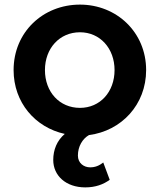

<svg xmlns="http://www.w3.org/2000/svg" viewBox="-20 -576 692 833"><path d="M327 -108C238 -108 175 -177 175 -272C175 -366 238 -436 327 -436C414 -436 477 -366 477 -272C477 -177 414 -108 327 -108ZM39 -272C39 -131 133 -23 261 5C227 34 211 74 211 118C211 186 266 237 350 237C394 237 429 224 456 204L428 129C410 143 393 150 371 150C344 150 318 132 318 99C318 59 338 26 366 10C506 -8 614 -121 614 -272C614 -436 486 -556 327 -556C166 -556 39 -436 39 -272Z"/></svg>

Font: Mluvka
Style: Bold
Weight: 700
Designer: Modified by Jiří Krblich, Original typeface by Gumpita Rahayu
Foundry: Gumpita Rahayu & Jiří Krblich
Version: Version 2.000;Glyphs 3.1.1 (3134)